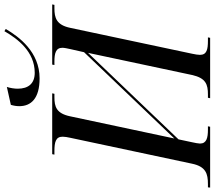

<svg xmlns="http://www.w3.org/2000/svg" viewBox="-95 -899 970 868"><g transform="rotate(-90 390.0 -465.0)"><path d="M470 -771C589 -771 658 -864 693 -924L683 -930C649 -871 591 -793 495 -793C447 -793 423 -821 423 -870C423 -885 426 -904 431 -919L350 -901C346 -888 344 -875 344 -863C344 -810 378 -771 470 -771ZM-24 0H251L253 -10H238C201 -10 175 -16 175 -46C175 -53 178 -68 181 -82L194 -143L585 -552L485 -82C471 -19 442 -10 397 -10H382L380 0H653L655 -10H640C601 -10 576 -15 576 -46C576 -54 578 -68 581 -81L698 -632C711 -695 743 -704 787 -704H802L804 -714H532L530 -704H545C583 -704 608 -698 608 -668C608 -660 605 -645 602 -632L588 -570L198 -162L298 -632C311 -695 341 -704 385 -704H400L402 -714H127L125 -704H140C182 -704 206 -698 206 -667C206 -659 204 -644 201 -632L84 -82C71 -19 38 -10 -8 -10H-23Z"/></g></svg>

Font: Noto Serif Display SemiCondensed
Style: Italic
Weight: 400
Width: 4
Italic angle: -12°
Designer: Monotype Design Team
Foundry: Monotype Imaging Inc.
Version: Version 2.009